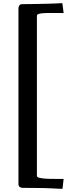

<svg xmlns="http://www.w3.org/2000/svg" viewBox="-20 -846 420 1207"><path d="M373 341Q369 341 356.5 340.5Q344 340 340 340Q322 339 303 338Q284 337 259.5 336.5Q235 336 202 335.5Q169 335 122 335Q114 335 105 330Q96 325 96 310V-794Q96 -802 101 -811Q106 -820 121 -820Q149 -820 176 -820.5Q203 -821 233 -821.5Q263 -822 297 -823Q331 -824 372 -826L380 -764Q320 -765 286.5 -764.5Q253 -764 236.5 -761.5Q220 -759 216 -755Q212 -751 212 -745V260Q212 266 220.5 269.5Q229 273 248.5 275.5Q268 278 300 278.5Q332 279 380 279Z"/></svg>

Font: Lusitana
Style: Bold
Weight: 700
Designer: Ana Paula Megda
Foundry: Ana Paula Megda
Version: Version 1.000; ttfautohint (v1.1) -l 8 -r 50 -G 200 -x 14 -D